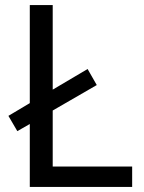

<svg xmlns="http://www.w3.org/2000/svg" viewBox="-20 -734 564 754"><path d="M97 0H499V-80H187V-300L360 -400L324 -463L187 -382V-714H97V-329L13 -279L48 -219L97 -247Z"/></svg>

Font: Noto Sans Cypriot
Style: Regular
Weight: 400
Designer: Monotype Design Team
Foundry: Monotype Imaging Inc.
Version: Version 2.002